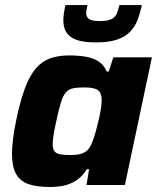

<svg xmlns="http://www.w3.org/2000/svg" viewBox="-20 -739 629 767"><path d="M178.7 8Q126.9 8 93.5 -3.6Q60.2 -15.3 44 -44.3Q27.9 -73.4 27.9 -124.9Q27.9 -150.2 32 -183.5Q36 -216.8 44.5 -257.5Q60.5 -334.4 79 -384.8Q97.5 -435.1 122.1 -464.3Q146.7 -493.6 179.5 -505.6Q212.4 -517.6 256.6 -517.6Q292 -517.6 321.5 -512.7Q351 -507.9 372.9 -494.2Q394.9 -480.5 406.2 -453.3H414.5L432.7 -510H586.9L478.9 0H325.7L335.9 -63.2H327.1Q308 -32.8 283.6 -17.4Q259.2 -2 232.4 3Q205.7 8 178.7 8ZM261.2 -119.6Q284.8 -119.6 300.5 -123.7Q316.1 -127.7 326.6 -136.6Q337 -145.5 343.8 -160.5Q349.1 -170.8 354.8 -188.2Q360.5 -205.7 365.9 -226.5Q371.3 -247.2 376.2 -268.4Q381 -289.5 383.6 -308.2Q386.2 -326.8 386.2 -338.9Q386.2 -368.1 371.2 -378.9Q356.2 -389.8 316.9 -389.8Q288.9 -389.8 271.4 -386.1Q253.9 -382.4 242.5 -369.2Q231.2 -355.9 223.1 -328.8Q214.9 -301.8 204.7 -255Q197.7 -222.7 194.1 -200.6Q190.5 -178.4 190.5 -163.4Q190.5 -144.2 197.4 -134.9Q204.3 -125.6 220.3 -122.6Q236.2 -119.6 261.2 -119.6ZM363.3 -569.5Q313.1 -569.5 284.6 -580.1Q256.2 -590.8 244.6 -610.6Q233 -630.4 233 -656.7Q233 -671.3 235.3 -686.4Q237.6 -701.5 241.6 -718.7H329.4Q327.8 -709.8 326 -701.6Q324.2 -693.3 324.2 -686.6Q324.2 -671.6 335.5 -663.2Q346.8 -654.8 378.6 -654.8Q410.2 -654.8 425.3 -662.7Q440.5 -670.6 446.7 -685Q452.8 -699.4 457 -718.7H546.5Q539.9 -686.2 529.3 -658.8Q518.6 -631.4 499 -611.4Q479.3 -591.5 446.7 -580.5Q414.1 -569.5 363.3 -569.5Z"/></svg>

Font: Saira Thin
Style: Italic
Weight: 100
Italic angle: -12°
Designer: Hector Gatti with collaboration of the Omnibus-Type team
Foundry: Omnibus-Type
Version: Version 1.101